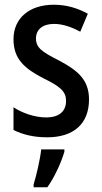

<svg xmlns="http://www.w3.org/2000/svg" viewBox="-20 -570 430 811"><path d="M356 -150C356 -234 307 -273 230 -314C155 -352 132 -369 132 -408C132 -445 160 -469 208 -469C246 -469 284 -455 319 -436L351 -512C307 -536 261 -550 207 -550C105 -550 37 -494 37 -404C37 -320 85 -280 162 -240C237 -204 259 -182 259 -144C259 -100 230 -74 175 -74C126 -74 73 -93 37 -117V-21C75 -2 121 10 179 10C291 10 356 -47 356 -150ZM252 71V61H154C150 102 133 174 122 209V221H180C210 179 238 118 252 71Z"/></svg>

Font: Noto Sans Devanagari Condensed Medium
Style: Regular
Weight: 500
Width: 3
Designer: Jelle Bosma - Monotype Design Team
Foundry: Monotype Imaging Inc.
Version: Version 2.004